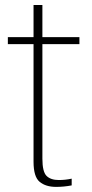

<svg xmlns="http://www.w3.org/2000/svg" viewBox="-20 -744 370 770"><path d="M205 5.5Q163.5 5.5 139 -14.8Q114.5 -35 114.5 -95.5V-567H11.5V-595H114.5V-724H150V-595H298.5V-567H150V-107.5Q150 -55 166.8 -38.5Q183.5 -22 216 -22Q242 -22 267.5 -27.5V-0.5Q236.5 5.5 205 5.5Z"/></svg>

Font: Anybody ExtraLight
Style: Regular
Weight: 200
Designer: Tyler Finck
Foundry: Etcetera Type Company
Version: Version 1.010; ttfautohint (v1.8.3) -l 8 -r 50 -G 200 -x 14 